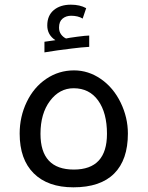

<svg xmlns="http://www.w3.org/2000/svg" viewBox="-20 -799 637 829"><path d="M298.8 -66.9Q441.9 -66.9 441.9 -221.2Q441.9 -312 403.8 -365Q365.7 -418 297.9 -418Q236.8 -418 195.8 -363.3Q154.8 -308.6 154.8 -221.2Q154.8 -66.9 298.8 -66.9ZM296.9 9.8Q186.5 9.8 125.7 -50.5Q64.9 -110.8 64.9 -222.2Q64.9 -295.4 95.5 -358.9Q126 -422.4 179.9 -458.7Q233.9 -495.1 299.8 -495.1Q361.8 -495.1 415.8 -457.8Q469.7 -420.4 501 -356Q532.2 -291.5 532.2 -222.2Q532.2 -108.9 472.9 -49.6Q413.6 9.8 296.9 9.8ZM171.9 -618.7 219.2 -625.5Q184.1 -648.4 184.1 -689Q184.1 -731.9 212.2 -755.4Q240.2 -778.8 286.1 -778.8Q325.2 -778.8 352.1 -763.7L336.9 -718.8Q316.9 -731 287.1 -731Q265.1 -731 250 -718.5Q234.9 -706.1 234.9 -679.7Q234.9 -662.6 243.7 -650.6Q252.4 -638.7 265.1 -632.8Q274.9 -635.3 313 -640.4Q351.1 -645.5 365.2 -645.5V-596.7Q357.4 -596.7 329.8 -594Q302.2 -591.3 228 -581.5L171.9 -572.8Z"/></svg>

Font: DroidArabicKufi
Style: Regular
Weight: 400
Designer: Pascal Zoghbi
Foundry: Ascender Corporation
Version: Version 1.00; ttfautohint (v1.4.1)